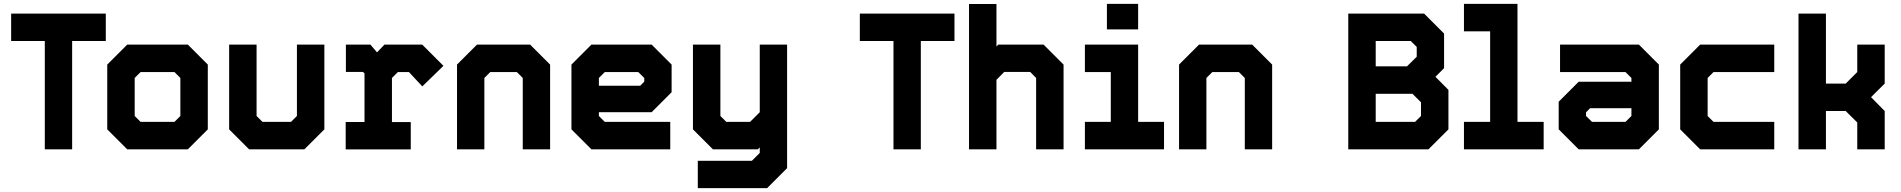

<svg xmlns="http://www.w3.org/2000/svg" viewBox="-20 -770 9800 990"><path d="M211 0V-558.5H37.5V-700H525.5V-558.5H352V0ZM282 -71H281.5V-629.5H460H103H282Z M636 0 533 -103V-437L636 -540H948.5L1051.5 -437V-103L948.5 0ZM676 -71H914.5L980 -141V-403L914.5 -470H672L605.5 -403V-141ZM676 -71 605.5 -141V-403L672 -470H914.5L980 -403V-141L914.5 -71ZM705 -141.5H879.5L910 -172V-368L879.5 -398.5H705L674.5 -368V-172Z M1264.5 0 1161.5 -103V-540H1303V-172L1333.5 -141.5H1480.5L1511 -172V-540H1652.5V-103L1549.5 0ZM1304.5 -71H1513L1582.5 -146V-470V-146L1513 -71H1304.5L1231.5 -146.5V-470V-146.5Z M1762.5 0.5V-141H1859.5V-391.5L1852 -399H1763.5V-540H1890L1924 -500L1962.5 -540H2157L2266.5 -430.5L2157.5 -324.5L2088.5 -398.5H2031.5L2001 -368V-140.5H2098V0.5ZM1826.5 -71H2034H1929.5V-408L1992 -470H2127L2172 -420L2127 -470H1992L1929.5 -408L1871.5 -470H1826.5H1871.5L1930 -408V-71H1826.5Z M2336.5 0V-437L2439.5 -540H2713.5L2816.5 -437V0H2675.5V-368L2645 -398.5H2508L2477.5 -368V0ZM2408 -71H2407.5V-396L2481.5 -470H2675L2748 -397V-71H2747.5V-397L2675 -470H2481.5L2408 -396Z M3340 -540 3443 -437V-294.5L3340 -191.5H3068V-172L3098.5 -141.5H3436V0H3029.5L2926.5 -103V-437L3029.5 -540ZM3303.5 -471 3367.5 -408V-315L3314.5 -262H2996V-403L3065 -471ZM3303.5 -471H3065L2996 -403V-137L3061 -73H3373.5H3061L2996 -137V-262H3314.5L3367.5 -315V-408ZM3271 -398.5H3098.5L3068 -368V-328H3281L3302 -349V-368Z M3656 0 3553 -103V-540H3694.5V-172L3725 -141.5H3847.5L3897.5 -191.5V-540H4038.5V97L3935.5 200H3578V59H3857L3897.5 18.5V-10L3887.5 0ZM3636.5 131.5H3891L3970 50.5V-470V-171L3869.5 -71H3692L3622 -142.5V-470V-142.5L3692 -71H3869.5L3970 -171V50.5L3891 131.5H3636.5Z M4587 0V-558.5H4413.5V-700H4901.5V-558.5H4728V0ZM4658 -71H4657.5V-629.5H4836H4479H4658Z M4976.5 0V-749.5H5118V-530.5L5127.5 -540H5361L5464 -437V0H5322.5V-368L5292 -399H5158L5118 -358.5V0ZM5050 -71H5049.5V-385L5136 -470.5H5332.5L5393.5 -410.5V-71H5393V-410.5L5332.5 -470.5H5136L5049.5 -385V-673H5050Z M5687.5 -618.5V-750H5848.5V-618.5ZM5768.5 -676H5768V-700H5768.5ZM5574 0V-141.5H5707.5V-398.5H5574V-540H5848.5V-141.5H5982V0ZM5637 -71H5919.5H5775.5V-469.5H5637H5775.5V-71H5637Z M6059.5 0V-437L6162.5 -540H6436.5L6539.5 -437V0H6398.5V-368L6368 -398.5H6231L6200.5 -368V0ZM6131 -71H6130.5V-396L6204.5 -470H6398L6471 -397V-71H6470.5V-397L6398 -470H6204.5L6131 -396Z M6932 0V-700H7323L7426 -597V-418.5L7381.5 -374L7448.5 -306.5V-103L7345.5 0ZM7004 -69H7303L7377 -143V-278L7299 -356H7265.5L7355.5 -457V-559.5L7291 -631.5H7004ZM7004 -69V-356H7299L7377 -278V-143L7303 -69ZM7004 -356V-631.5H7291L7355.5 -559.5V-457L7265.5 -356ZM7073.5 -141.5H7276.5L7307 -172V-242.5L7263 -286.5H7073.5ZM7073.5 -428H7235L7285 -477.5V-528L7254.5 -558.5H7073.5Z M7528.5 0V-141.5H7663.5V-608.5H7528.5V-750H7804.5V-141.5H7939.5V0ZM7591.5 -71H7877H7731.5V-679.5H7591.5H7731.5V-71H7591.5Z M8120 0 8017 -103V-245.5L8120 -348.5H8392V-368L8361.5 -398.5H8024V-540H8430.5L8533.5 -437V-103L8430.5 0ZM8156.5 -69 8092.5 -132V-225L8145.5 -278H8464V-137L8395 -69ZM8156.5 -69H8395L8464 -137V-403L8399 -467H8086.5H8399L8464 -403V-278H8145.5L8092.5 -225V-132ZM8189 -141.5H8361.5L8392 -172V-212H8179L8158 -191V-172Z M8746.5 0 8643.5 -103V-437L8746.5 -540H9128.5V-398.5H8815.5L8785 -368V-172L8815.5 -141.5H9128.5V0ZM8786 -70.5H9065H8786L8715 -139V-404.5L8782 -470H9065H8782L8715 -404.5V-139Z M9253.5 0V-700H9395V-339H9497L9556.5 -398.5V-540H9698V-339L9627.5 -269L9698 -197.5V0H9556.5V-138.5L9497 -197.5H9395V0ZM9325 -71H9324.5V-269.5H9532.5L9626 -172V-71H9625.5V-172L9532.5 -269.5L9626 -363V-470H9626.5V-363L9532.5 -269.5H9324.5V-629.5H9325Z"/></svg>

Font: Tourney Thin Black
Style: Regular
Weight: 900
Version: Version 1.015